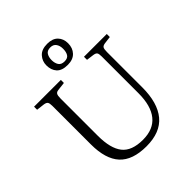

<svg xmlns="http://www.w3.org/2000/svg" viewBox="-253 -1112 1292 1292"><g transform="rotate(-45 393.0 -466.5)"><path d="M394 14Q262 14 200 -53.5Q138 -121 138 -260V-627Q138 -652 131.5 -661.5Q125 -671 105 -674L47 -681V-710H302V-681L242 -674Q225 -672 218.5 -661.5Q212 -651 212 -623V-268Q212 -148 257 -91Q302 -34 408 -34Q508 -34 558 -96Q608 -158 608 -277V-627Q608 -652 602 -661.5Q596 -671 575 -674L522 -681V-710H739V-681L684 -674Q666 -671 660 -661Q654 -651 654 -623V-287Q654 -140 590 -63Q526 14 394 14ZM407 -748Q352 -748 327 -775.5Q302 -803 302 -848Q302 -888 328.5 -917.5Q355 -947 409 -947Q459 -947 485 -920Q511 -893 511 -850Q511 -805 484 -776.5Q457 -748 407 -748ZM408 -780Q438 -780 449.5 -798.5Q461 -817 461 -848Q461 -877 447.5 -896Q434 -915 406 -915Q376 -915 364 -895.5Q352 -876 352 -848Q352 -819 364.5 -799.5Q377 -780 408 -780Z"/></g></svg>

Font: Literata 36pt Light
Style: Regular
Weight: 300
Designer: Latin by Veronika Burian and Jose Scaglione. Greek by Irene Vlachou. Cyrillic by Vera Evstafieva.
Foundry: TypeTogether
Version: Version 3.002